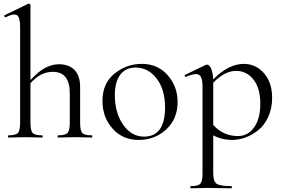

<svg xmlns="http://www.w3.org/2000/svg" viewBox="-20 -745 1531 1040"><path d="M477 -12Q480 -12 480 -6Q480 0 477 0Q466 0 435.5 -1Q405 -2 386 -2Q367 -2 336.5 -1Q306 0 295 0Q292 0 292 -6Q292 -12 295 -12Q334 -12 346 -25Q358 -38 358 -81V-240Q358 -356 266 -356Q199 -356 145 -294V-81Q145 -38 156.5 -25Q168 -12 208 -12Q211 -12 211 -6Q211 0 208 0Q197 0 166.5 -1Q136 -2 117 -2Q98 -2 67.5 -1Q37 0 26 0Q23 0 23 -6Q23 -12 26 -12Q65 -12 77 -25Q89 -38 89 -81V-598Q89 -651 72.5 -662.5Q56 -674 11 -652Q8 -651 5.5 -653.5Q3 -656 3 -659Q3 -662 6 -663L134 -725Q138 -726 141.5 -723Q145 -720 145 -717V-311Q221 -397 299 -397Q354 -397 384 -365.5Q414 -334 414 -274V-81Q414 -38 425.5 -25Q437 -12 477 -12Z M731 13Q644 13 589.5 -48.5Q535 -110 535 -198Q535 -294 600.5 -346.5Q666 -399 748 -399Q835 -399 888.5 -337.5Q942 -276 942 -193Q942 -101 880.5 -44Q819 13 731 13ZM760 -5Q874 -5 874 -164Q874 -260 828.5 -319.5Q783 -379 714 -379Q661 -379 631.5 -340.5Q602 -302 602 -229Q602 -134 647 -69.5Q692 -5 760 -5Z M1301 -399Q1365 -399 1409.5 -349Q1454 -299 1454 -215Q1454 -158 1433 -112Q1412 -66 1379 -40Q1346 -14 1310 -0.5Q1274 13 1239 13Q1180 13 1135 -12V194Q1135 237 1153 250Q1171 263 1233 263Q1236 263 1236 269Q1236 275 1233 275Q1216 275 1173.5 274Q1131 273 1106 273Q1087 273 1055.5 274Q1024 275 1013 275Q1011 275 1011 269Q1011 263 1013 263Q1053 263 1065 250Q1077 237 1077 194V-276Q1077 -328 1058 -339.5Q1039 -351 987 -329Q985 -328 982.5 -330Q980 -332 980 -335Q980 -338 982 -339L1093 -393Q1103 -398 1112 -390.5Q1121 -383 1127.5 -363Q1134 -343 1135 -315Q1218 -399 1301 -399ZM1269 -8Q1322 -8 1356 -54.5Q1390 -101 1390 -184Q1390 -267 1353 -314Q1316 -361 1259 -361Q1197 -361 1135 -297V-68Q1190 -8 1269 -8Z"/></svg>

Font: Cormorant
Style: Regular
Weight: 400
Designer: Christian Thalmann (Catharsis Fonts)
Version: Version 1.000;PS 001.000;hotconv 1.0.70;makeotf.lib2.5.58329